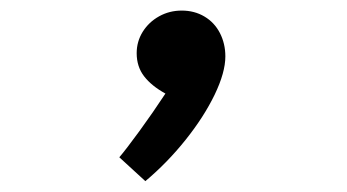

<svg xmlns="http://www.w3.org/2000/svg" viewBox="-20 -168 640 354"><path d="M285 4.5Q259.5 -9.5 245.8 -27.2Q232 -45 232 -70Q232 -91.5 243.2 -109.5Q254.5 -127.5 273.5 -138Q292.5 -148.5 315 -148.5Q338.5 -148.5 357 -137.5Q375.5 -126.5 385.5 -107Q395.5 -87.5 395.5 -64Q395.5 -34.5 375.8 6.5Q356 47.5 322.2 89.8Q288.5 132 248 166L200 122Q212 108 237 73.8Q262 39.5 285 4.5Z"/></svg>

Font: JuliaMono SemiBold
Style: Italic
Weight: 600
Italic angle: -9°
Monospace: yes
Designer: cormullion
Foundry: corm
Version: Version 0.056; ttfautohint (v1.8.4)